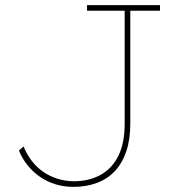

<svg xmlns="http://www.w3.org/2000/svg" viewBox="-20 -720 695 750"><path d="M267 10Q229 10 195.5 -0.5Q162 -11 134.5 -30.5Q107 -50 86.5 -76Q66 -102 54 -132L72 -148Q85 -116 105 -90.5Q125 -65 150 -48Q175 -31 205.5 -21.5Q236 -12 269 -12Q328 -12 373 -37Q418 -62 442.5 -111.5Q467 -161 467 -237V-678H320V-700H605V-678H489V-237Q489 -176 473.5 -129.5Q458 -83 429 -52Q400 -21 358.5 -5.5Q317 10 267 10Z"/></svg>

Font: Lexend Exa Thin
Style: Regular
Weight: 250
Designer: Bonnie Shaver-Troup, Thomas Jockin
Foundry: Lexend
Version: Version 1.007